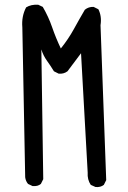

<svg xmlns="http://www.w3.org/2000/svg" viewBox="-20 -799 540 808"><path d="M382 -12 362 -21Q347 -43 349 -73L321 -575L264 -499Q248 -487 227 -489L207 -499Q193 -522 177.5 -543.5Q162 -565 154 -591L162 -45L152 -25Q139 -14 117 -16L98 -25Q88 -37 86 -53L74 -684Q70 -730 90 -768Q111 -781 141 -779L160 -770Q184 -729 199.5 -684Q215 -639 236 -595Q268 -635 290.5 -676Q313 -717 337 -758Q353 -771 374 -770L394 -760Q409 -730 403 -693L427 -41L417 -21Q403 -10 382 -12Z"/></svg>

Font: Kosefont JP
Style: Regular
Weight: 400
Designer: Nozomi Seto 瀬戸のぞみ
Version: Version 3.00;June 19, 2020